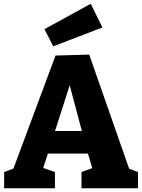

<svg xmlns="http://www.w3.org/2000/svg" viewBox="-20 -1000 756 1020"><path d="M675 -78 631 -117 713 -86V0H413V-86L490 -114L475 -90L441 -206L467 -184H222L241 -204L205 -94L201 -111L272 -86V0H2V-86L82 -116L43 -82L275 -705L454 -710ZM265 -281 254 -304H439L422 -277L332 -616L372 -615ZM263 -754 216 -845 462 -980 524 -854Z"/></svg>

Font: Bitter Thin ExtraBold
Style: Regular
Weight: 800
Version: Version 3.020